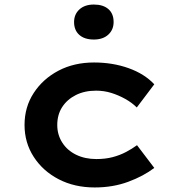

<svg xmlns="http://www.w3.org/2000/svg" viewBox="-20 -815 777 845"><path d="M397 10Q308 10 238.5 -26Q169 -62 128.5 -124.5Q88 -187 88 -265Q88 -344 128.5 -406Q169 -468 237.5 -504Q306 -540 394 -540Q476 -540 546 -515Q616 -490 659 -444L582 -342Q561 -363 531.5 -379.5Q502 -396 470 -406Q438 -416 403 -416Q352 -416 313.5 -396.5Q275 -377 253.5 -343.5Q232 -310 232 -265Q232 -222 254 -187.5Q276 -153 315 -134Q354 -115 404 -115Q444 -115 476 -123.5Q508 -132 534.5 -146Q561 -160 583 -176L659 -76Q612 -40 544.5 -15Q477 10 397 10ZM393 -641Q352 -641 329 -661.5Q306 -682 306 -718Q306 -752 329.5 -773.5Q353 -795 393 -795Q434 -795 457 -775Q480 -755 480 -718Q480 -684 456.5 -662.5Q433 -641 393 -641Z"/></svg>

Font: Lexend Giga SemiBold
Style: Regular
Weight: 600
Designer: Bonnie Shaver-Troup, Thomas Jockin
Foundry: Lexend
Version: Version 1.007